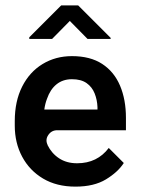

<svg xmlns="http://www.w3.org/2000/svg" viewBox="-20 -695 527 715"><path d="M240 -617 174 -550H89V-556L208 -675H271L392 -554V-550H306ZM449 -210H193Q172 -210 160 -192.5Q148 -175 157 -156V-155Q172 -124 200 -105.5Q228 -87 267 -87Q305 -87 334.5 -101.5Q364 -116 385 -144L441 -88Q419 -54 374.5 -27Q330 0 261 0Q191 0 140.5 -30Q90 -60 62.5 -111.5Q35 -163 35 -227V-244Q35 -318 62.5 -372.5Q90 -427 138.5 -456.5Q187 -486 248 -486Q316 -486 360.5 -457Q405 -428 427 -376Q449 -324 449 -256ZM145 -287H343V-296Q342 -323 332.5 -347Q323 -371 302.5 -385.5Q282 -400 248 -400Q214 -400 190.5 -381Q167 -362 155 -327Q148 -309 145 -287Z"/></svg>

Font: Placeholder Sans Medium
Style: Regular
Weight: 500
Designer: The Branx Europe S.L
Version: Version 1.006;Fontself Maker 3.5.7